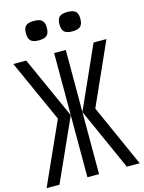

<svg xmlns="http://www.w3.org/2000/svg" viewBox="-147 -1111 894 1195"><g transform="rotate(-15 300.0 -513.0)"><path d="M338 -400 517 -800H600L421 -400ZM0 0 180 -400H263L83 0ZM517 0 338 -400H421L600 0ZM263 0V-800H338V0ZM180 -400 0 -800H83L263 -400ZM408 -901Q372 -901 356.5 -915.5Q341 -930 341 -965Q341 -998 356.5 -1012Q372 -1026 408 -1026Q445 -1026 460.5 -1012Q476 -998 476 -965Q476 -930 460.5 -915.5Q445 -901 408 -901ZM192 -901Q156 -901 140.5 -915.5Q125 -930 125 -965Q125 -998 140.5 -1012Q156 -1026 192 -1026Q229 -1026 244.5 -1012Q260 -998 260 -965Q260 -930 244.5 -915.5Q229 -901 192 -901Z"/></g></svg>

Font: Victor Mono
Style: Regular
Weight: 400
Monospace: yes
Designer: Rune Bjørnerås
Version: Version 1.561;gftools[0.9.30]